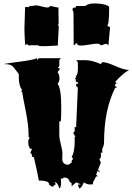

<svg xmlns="http://www.w3.org/2000/svg" viewBox="-22 -1069 760 1102"><path d="M583 -816.9 559.6 -809.1Q554.7 -809.1 551.5 -813.7Q548.3 -818.4 535.4 -818.4Q522.5 -818.4 490.5 -813Q458.5 -807.6 444.1 -807.6Q429.7 -807.6 422.9 -811Q422.9 -817.9 421.6 -819.1Q420.4 -820.3 414.6 -820.3Q413.1 -819.3 410.6 -815.9Q405.8 -809.1 400.9 -809.1L399.9 -997.1L393.1 -1017.1L401.4 -1025.9L408.7 -1024.4Q413.1 -1024.9 415.5 -1034.7H467.8Q484.4 -1049.3 519 -1049.3Q553.7 -1049.3 579.1 -1042.5Q604.5 -1035.6 604.5 -1027.3Q604.5 -923.3 592.8 -923.3Q603.5 -913.6 609.9 -913.6L600.1 -807.6L591.8 -816.9ZM156.2 -1034.2 184.6 -1038.1Q194.3 -1038.1 217 -1032Q239.7 -1025.9 249.3 -1025.9Q258.8 -1025.9 261.7 -1030.3Q264.6 -1034.7 269 -1034.7L308.1 -1025.9L313.5 -1027.3L314.5 -930.2Q312 -930.2 312 -928.2V-923.8Q312 -922.4 311.5 -921.4Q315.4 -921.4 315.4 -918.5L309.6 -807.6L240.7 -804.2H211.9Q202.1 -804.2 196.8 -809.1H151.4L149.4 -807.6Q145 -809.1 141.6 -809.1H139.2Q137.7 -815.4 132.3 -815.4L122.1 -811Q118.2 -874.5 118.2 -906.2L122.1 -1029.3L138.2 -1028.3Q144.5 -1028.3 145.8 -1029.3Q147 -1030.3 147 -1036.6Q149.9 -1034.2 156.2 -1034.2ZM424.8 -9.3 441.4 -11.2 415 -22.5 389.2 0V-15.1Q387.2 -23.4 380.4 -23.4V-14.2Q378.4 -30.8 370.8 -40.5Q363.3 -50.3 344.2 -50.3Q339.8 -43.5 334.2 -43.5Q328.6 -43.5 327.1 -44.4L328.6 -24.9Q328.6 11.7 318.4 11.7Q311 -13.2 298.8 -22.5Q292.5 -22.5 290.5 -21.5L298.8 -12.7L278.8 3.4L260.3 -7.8Q260.3 -22 247.6 -26.4Q231.4 -32.7 200.7 -32.7Q200.7 -38.6 186.8 -102.8Q172.9 -167 171.9 -168.9Q169.9 -167 167.7 -167Q165.5 -167 162.8 -170.2Q160.2 -173.3 160.2 -176Q160.2 -178.7 162.1 -180.7L151.9 -192.4L162.1 -214.8H151.9Q141.1 -227.5 140.4 -250Q139.6 -272.5 149.4 -277.3L142.1 -282.2V-293Q142.1 -350.6 125.5 -432.9Q108.9 -515.1 105 -543H98.6L105 -553.2Q85.9 -575.2 85.9 -625V-644.5Q78.1 -653.8 69.1 -666Q60.1 -678.2 56.2 -682.9Q52.2 -687.5 44.4 -692.9Q32.2 -701.2 -2 -701.2Q16.6 -705.6 88.9 -714.6Q161.1 -723.6 191.4 -734.9V-723.6L200.7 -734.9H327.1L318.4 -723.6V-689L308.6 -678.2Q309.1 -678.7 312.5 -678.7Q320.3 -678.7 320.3 -671.4Q320.3 -669.4 318.4 -667.5L308.6 -655.3Q319.3 -638.7 319.3 -619.6Q319.3 -600.6 308.6 -587.9Q329.6 -563.5 329.6 -448.2Q329.6 -397.5 327.1 -372.1H318.4V-293Q318.4 -275.4 327.4 -239.5Q336.4 -203.6 336.4 -189.9L335.4 -158.2Q335.4 -123.5 371.1 -123.5L389.2 -135.7V-146.5L397.9 -157.2L389.2 -168.9Q406.7 -195.3 406.7 -256.8V-282.2L410.6 -285.2L397.9 -305.2L406.7 -315.9V-339.8H415L424.8 -565.4L415 -576.2V-587.9H424.8Q426.8 -590.3 426.8 -593Q426.8 -595.7 419.2 -598.4Q411.6 -601.1 411.6 -603.3Q411.6 -605.5 415 -610.4L406.7 -620.1L408.2 -619.6Q410.2 -619.6 412.6 -622.6Q415 -625.5 415 -627.4Q415 -629.4 413.1 -630.4Q425.3 -642.6 425.3 -674.3Q425.3 -706.1 424.8 -712.4L415 -723.6H468.3Q506.3 -723.6 556.6 -701.2L564.9 -712.4Q590.3 -712.4 640.1 -689.9Q689.9 -667.5 718.3 -667.5Q679.2 -644.5 639.2 -598.6L648.9 -589.4H647Q643.6 -589.4 640.6 -586.2Q637.7 -583 637.7 -580.1Q637.7 -577.1 639.2 -576.2L649.9 -565.4H639.2Q575.2 -438 575.2 -252.4Q575.2 -233.9 564.9 -214.8V-192.4H556.6L557.6 -178.2Q557.6 -157.2 547.9 -157.2L556.6 -135.7L539.1 -90.3Q540 -92.3 542.2 -92.3Q544.4 -92.3 546.9 -89.1Q549.3 -85.9 549.3 -83.3Q549.3 -80.6 547.9 -79.1L539.1 -90.3L529.8 -67.4L539.1 -56.6H529.8L511.7 -22.5V-11.2Q508.8 -10.3 493.2 -10.3Q477.5 -10.3 459.5 -22.5Q456.1 -13.2 448 -0.5Q439.9 12.2 432.6 12.7Z"/></svg>

Font: Butcherman Caps
Style: Regular
Weight: 400
Version: Version 001.003